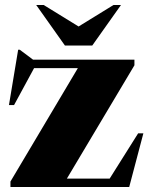

<svg xmlns="http://www.w3.org/2000/svg" viewBox="-20 -752 598 772"><path d="M22 0V-22L293 -478H117L36.5 -329.5H16L53 -552H59.5L113 -512H520.5V-489.5L249 -34H421L535.5 -216H556.5L499.5 0ZM466.5 -732 351 -569H241L125.5 -732H155.5L296 -645.5L436.5 -732Z"/></svg>

Font: Newsreader 72pt ExtraBold
Style: Regular
Weight: 800
Designer: Hugues Gentile
Foundry: Production Type
Version: Version 1.003; ttfautohint (v1.8.3)